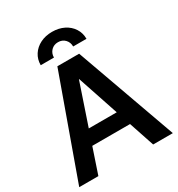

<svg xmlns="http://www.w3.org/2000/svg" viewBox="-214 -1070 1120 1208"><g transform="rotate(-30 346.0 -466.0)"><path d="M145 0H5.9L267.1 -727.5H425.3L686 0H543L481.4 -184.1H207ZM242.7 -290H445.8L345.7 -588.9H343.8ZM179.7 -785.6Q179.7 -828.1 201.2 -861.3Q222.7 -894.5 260.3 -913.3Q297.9 -932.1 345.7 -932.1Q394 -932.1 431.6 -913.3Q469.2 -894.5 490.7 -861.3Q512.2 -828.1 512.2 -785.6H415.5Q415.5 -816.4 396 -836.7Q376.5 -856.9 345.7 -856.9Q315.4 -856.9 295.7 -836.7Q275.9 -816.4 275.9 -785.6Z"/></g></svg>

Font: Inter Display Semi Bold
Style: Regular
Weight: 600
Designer: Rasmus Andersson
Foundry: rsms
Version: Version 4.000;git-37864ae